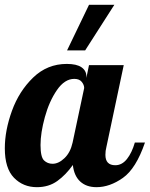

<svg xmlns="http://www.w3.org/2000/svg" viewBox="-33 -770 621 796"><path d="M336 -750H441L320 -561H245ZM-13 -155Q-13 -229 16.5 -310.5Q46 -392 104.5 -448.5Q163 -505 244 -505Q285 -505 305 -491Q325 -477 325 -454V-447L336 -500H480L408 -160Q404 -145 404 -128Q404 -85 445 -85Q473 -85 493.5 -111Q514 -137 526 -179H568Q531 -71 476.5 -32.5Q422 6 367 6Q325 6 299.5 -17.5Q274 -41 269 -86Q240 -45 204.5 -19.5Q169 6 120 6Q63 6 25 -33Q-13 -72 -13 -155ZM268 -179 316 -405Q316 -418 306 -430.5Q296 -443 275 -443Q235 -443 203 -396.5Q171 -350 153 -284.5Q135 -219 135 -169Q135 -119 149.5 -105Q164 -91 185 -91Q210 -91 234.5 -114.5Q259 -138 268 -179Z"/></svg>

Font: Lobster
Style: Regular
Weight: 400
Designer: Impallari Type
Foundry: Impallari Type
Version: Version 2.100